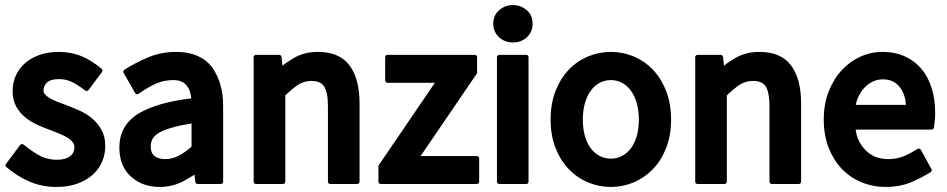

<svg xmlns="http://www.w3.org/2000/svg" viewBox="-20 -719 3772 765"><path d="M60.1 -141.1Q62.5 -144 66.7 -144.8Q70.8 -145.5 73.7 -143.1Q94.2 -126.5 111.6 -115Q128.9 -103.5 143.1 -96.2Q170.4 -82.5 208 -82.5Q225.6 -82.5 238.5 -86.4Q251.5 -90.3 260 -97.2Q268.6 -104 272.5 -113Q276.4 -122.1 276.4 -132.3Q276.9 -143.6 269.5 -152.8Q262.2 -162.1 249.8 -169.9Q237.3 -177.7 220.5 -184.8Q203.6 -191.9 184.6 -199.2H185.1Q159.2 -208 131.8 -220.2Q104.5 -232.4 81.8 -250.5Q59.1 -268.6 44.7 -294.2Q30.3 -319.8 30.3 -356Q30.3 -389.6 43.2 -418.2Q56.2 -446.8 80.3 -467.8Q104.5 -488.8 138.4 -500.5Q172.4 -512.2 214.4 -512.2Q263.2 -512.2 304.2 -495.4Q345.2 -478.5 384.8 -444.8Q387.7 -442.4 388.2 -438.7Q388.7 -435.1 386.2 -432.1L333 -360.4Q330.6 -357.4 326.7 -356.7Q322.8 -356 319.8 -358.4Q285.6 -383.8 263.2 -394Q241.2 -403.8 215.3 -403.8Q180.7 -403.8 167 -390.1Q153.3 -376.5 153.3 -358.9Q152.8 -350.1 159.7 -342.5Q166.5 -335 178.5 -327.9Q190.4 -320.8 206.8 -314.2Q223.1 -307.6 242.2 -300.8Q267.1 -291.5 294.9 -279.3Q322.8 -267.1 345.7 -248.3Q368.7 -229.5 384 -202.4Q399.4 -175.3 399.4 -137.2Q399.4 -103.5 386.5 -74Q373.5 -44.4 348.6 -22.2Q323.7 0 287.6 12.9Q251.5 25.9 205.1 25.9Q149.9 25.9 101.3 6.1Q52.7 -13.7 5.4 -53.2Q2.4 -55.7 2 -59.3Q1.5 -63 3.9 -65.9Z M754.9 -22.9Q743.7 -15.6 732.2 -9.3Q720.7 -2.9 709 3.9Q665.5 25.9 616.7 25.9Q547.9 25.9 502 -15.1Q455.6 -57.1 455.6 -130.9Q455.6 -220.7 533.7 -267.6Q607.4 -311 742.2 -327.1Q741.7 -333 739.3 -343.8Q736.3 -360.4 727.5 -373Q719.2 -385.3 706.1 -392.6Q692.9 -399.9 670.9 -399.9Q633.3 -399.9 602.5 -386.2Q570.3 -372.1 531.7 -345.2Q527.8 -342.8 524.4 -343.8Q521 -344.7 518.6 -348.1L472.7 -428.2Q470.7 -431.2 471.4 -434.8Q472.2 -438.5 475.1 -440.9Q497.6 -455.1 521.2 -467.5Q544.9 -480 570.8 -490.7Q622.1 -512.2 683.1 -512.2Q731 -512.2 766.8 -496.3Q802.7 -480.5 824.7 -451.2Q846.7 -420.9 857.9 -382.1Q869.1 -343.3 869.1 -295.9V4.9Q869.1 8.8 866.5 11.5Q863.8 14.2 859.9 14.2H767.6Q763.7 14.2 761.2 11.7Q758.8 9.3 758.3 5.9ZM580.6 -136.2Q580.6 -107.9 596.7 -96.4Q612.8 -85 638.7 -85Q666 -85 692.1 -98.6Q718.3 -112.3 743.2 -134.8V-227.1Q724.6 -224.1 707.3 -220.7Q689.9 -217.3 674.3 -212.9Q636.2 -203.1 615.2 -190.9Q595.2 -179.7 587.9 -165.8Q580.6 -151.9 580.6 -136.2Z M1092.3 -500.5Q1096.2 -500.5 1098.6 -498Q1101.1 -495.6 1101.6 -492.2L1105.5 -457Q1115.2 -465.3 1126.2 -472.7Q1137.2 -480 1148.9 -486.8Q1190.9 -512.2 1246.6 -512.2Q1332 -512.2 1372.3 -458.7Q1412.6 -405.3 1412.6 -306.2V4.9Q1412.6 8.8 1409.7 11.5Q1406.7 14.2 1402.8 14.2H1295.9Q1292 14.2 1289.3 11.5Q1286.6 8.8 1286.6 4.9V-294.9Q1286.6 -324.2 1282.5 -344.5Q1278.3 -364.7 1270.5 -376Q1256.3 -396.5 1221.2 -396.5Q1191.9 -396.5 1168.5 -381.8Q1156.7 -374 1143.6 -363Q1130.4 -352.1 1116.7 -338.9V4.9Q1116.7 8.8 1114 11.5Q1111.3 14.2 1107.4 14.2H1000Q996.1 14.2 993.4 11.5Q990.7 8.8 990.7 4.9V-491.2Q990.7 -495.1 993.4 -497.8Q996.1 -500.5 1000 -500.5Z M1487.8 -59.1 1712.9 -389.2H1523.9Q1520 -389.2 1517.3 -391.8Q1514.6 -394.5 1514.6 -398.4V-491.2Q1514.6 -495.1 1517.3 -497.8Q1520 -500.5 1523.9 -500.5H1871.6Q1875.5 -500.5 1878.2 -497.8Q1880.9 -495.1 1880.9 -491.2V-427.2L1655.8 -97.2H1879.4Q1883.3 -97.2 1886.2 -94.5Q1889.2 -91.8 1889.2 -87.9V4.9Q1889.2 8.8 1886.2 11.5Q1883.3 14.2 1879.4 14.2H1497.1Q1493.2 14.2 1490.5 11.5Q1487.8 8.8 1487.8 4.9Z M2023.9 -549.8Q1991.2 -549.8 1968.8 -570.3Q1945.3 -592.3 1945.3 -624.5Q1945.3 -658.2 1969.2 -678.7Q1992.2 -698.7 2023.9 -698.7Q2040 -698.7 2053.5 -693.6Q2066.9 -688.5 2078.6 -678.7Q2102.1 -658.7 2102.1 -624.5Q2102.1 -591.8 2079.1 -570.3Q2056.2 -549.8 2023.9 -549.8ZM1960 -491.2Q1960 -495.1 1962.9 -497.8Q1965.8 -500.5 1969.7 -500.5H2076.7Q2080.6 -500.5 2083.3 -497.8Q2085.9 -495.1 2085.9 -491.2V4.9Q2085.9 8.8 2083.3 11.5Q2080.6 14.2 2076.7 14.2H1969.7Q1965.8 14.2 1962.9 11.5Q1960 8.8 1960 4.9Z M2173.8 -242.7Q2173.8 -306.2 2193.4 -356.2Q2212.9 -406.2 2245.8 -440.9Q2278.8 -475.6 2322.5 -493.9Q2366.2 -512.2 2414.1 -512.2Q2461.9 -512.2 2505.4 -493.9Q2548.8 -475.6 2581.8 -440.9Q2614.7 -406.2 2634.3 -356.2Q2653.8 -306.2 2653.8 -242.7Q2653.8 -179.7 2634.3 -129.6Q2614.7 -79.6 2581.5 -45.2Q2548.3 -10.7 2504.9 7.6Q2461.4 25.9 2414.1 25.9Q2366.2 25.9 2322.8 7.6Q2279.3 -10.7 2246.1 -45.2Q2212.9 -79.6 2193.4 -129.6Q2173.8 -179.7 2173.8 -242.7ZM2302.2 -242.7Q2302.2 -206.1 2310.5 -177.2Q2318.8 -148.4 2333.7 -128.4Q2348.6 -108.4 2369.1 -97.7Q2389.6 -86.9 2414.1 -86.9Q2438 -86.9 2458.5 -97.7Q2479 -108.4 2493.9 -128.4Q2508.8 -148.4 2517.1 -177.2Q2525.4 -206.1 2525.4 -242.7Q2525.4 -278.8 2517.1 -307.9Q2508.8 -336.9 2493.9 -357.4Q2479 -377.9 2458.5 -388.9Q2438 -399.9 2414.1 -399.9Q2389.6 -399.9 2369.1 -388.9Q2348.6 -377.9 2333.7 -357.4Q2318.8 -336.9 2310.5 -307.9Q2302.2 -278.8 2302.2 -242.7Z M2851.6 -500.5Q2855.5 -500.5 2857.9 -498Q2860.4 -495.6 2860.8 -492.2L2864.7 -457Q2874.5 -465.3 2885.5 -472.7Q2896.5 -480 2908.2 -486.8Q2950.2 -512.2 3005.9 -512.2Q3091.3 -512.2 3131.6 -458.7Q3171.9 -405.3 3171.9 -306.2V4.9Q3171.9 8.8 3168.9 11.5Q3166 14.2 3162.1 14.2H3055.2Q3051.3 14.2 3048.6 11.5Q3045.9 8.8 3045.9 4.9V-294.9Q3045.9 -324.2 3041.7 -344.5Q3037.6 -364.7 3029.8 -376Q3015.6 -396.5 2980.5 -396.5Q2951.2 -396.5 2927.7 -381.8Q2916 -374 2902.8 -363Q2889.6 -352.1 2876 -338.9V4.9Q2876 8.8 2873.3 11.5Q2870.6 14.2 2866.7 14.2H2759.3Q2755.4 14.2 2752.7 11.5Q2750 8.8 2750 4.9V-491.2Q2750 -495.1 2752.7 -497.8Q2755.4 -500.5 2759.3 -500.5Z M3262.2 -242.7Q3262.2 -304.7 3281.7 -354.5Q3301.3 -404.3 3334 -439.5Q3366.7 -474.6 3408.4 -493.4Q3450.2 -512.2 3495.1 -512.2Q3545.9 -512.2 3585.2 -494.4Q3624.5 -476.6 3651.4 -444.6Q3678.2 -412.6 3692.1 -367.9Q3706.1 -323.2 3706.1 -269Q3706.1 -254.9 3704.8 -240.5Q3703.6 -226.1 3701.2 -210.4Q3700.7 -207.5 3697.8 -205.1Q3694.8 -202.6 3691.9 -202.6H3389.2Q3395 -155.8 3427.2 -122.1Q3462.4 -85 3519.5 -85Q3534.2 -85 3547.6 -87.4Q3561 -89.8 3573.7 -93.8Q3599.6 -103 3635.7 -125.5Q3639.6 -127.9 3643.3 -126.7Q3647 -125.5 3649.4 -121.6L3691.4 -44.9Q3693.4 -42 3692.1 -38.3Q3690.9 -34.7 3687.5 -32.7Q3665 -19 3643.6 -8.3Q3622.1 2.4 3603.5 9.8Q3583.5 17.6 3559.8 21.7Q3536.1 25.9 3509.8 25.9Q3458 25.9 3412.8 7.3Q3367.7 -11.2 3334.2 -46.1Q3300.8 -81.1 3281.5 -130.6Q3262.2 -180.2 3262.2 -242.7ZM3589.4 -301.3Q3586.9 -344.7 3564.5 -372.6Q3541 -402.8 3497.6 -402.8Q3456.5 -402.8 3425.3 -370.6Q3417.5 -362.8 3411.1 -352.8Q3404.8 -342.8 3399.4 -331.5Q3395.5 -323.2 3393.3 -315.7Q3391.1 -308.1 3389.6 -301.3Z"/></svg>

Font: Pyidaungsu ZawDecode
Style: Bold
Weight: 700
Designer: Sun Tun
Foundry: Your Own Font Foundry
Version: Version 2.50